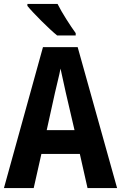

<svg xmlns="http://www.w3.org/2000/svg" viewBox="-20 -954 614 974"><path d="M272 -934H119V-924C148 -888 230 -806 270 -774H364V-786C339 -820 293 -891 272 -934ZM424 0H574L374 -715H198L0 0H151L190 -173H385ZM314 -483 358 -294H217L259 -484C265 -512 281 -573 287 -606C295 -568 304 -528 314 -483Z"/></svg>

Font: Noto Sans Telugu Condensed
Style: Bold
Weight: 700
Width: 3
Designer: Jelle Bosma - Monotype Design Team
Foundry: Monotype Imaging Inc.
Version: Version 2.005